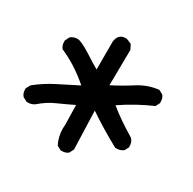

<svg xmlns="http://www.w3.org/2000/svg" viewBox="-122 -734 771 768"><g transform="rotate(30 264.0 -349.5)"><path d="M254 -90H248L229 -100Q212 -132 212 -171L213 -187L211 -278Q172 -259 137 -243.5Q102 -228 70 -200Q57 -190 39 -190H33L14 -200Q3 -212 3 -230V-235L14 -255Q55 -288 100 -310.5Q145 -333 190 -356Q125 -413 53 -444Q43 -456 43 -473V-479L53 -499Q66 -510 85 -510Q102 -510 154 -477Q182 -458 211 -442V-571Q216 -609 250 -609Q257 -609 278 -599L289 -577L287 -413Q334 -437 376 -464Q418 -491 469 -497L488 -487Q498 -476 498 -458V-452L488 -433Q418 -403 348 -356Q395 -317 467 -274Q479 -261 479 -242V-237L469 -218Q455 -208 438 -208H432Q353 -251 287 -296L293 -120L283 -100Q272 -90 254 -90Z"/></g></svg>

Font: Xiaolai SC
Style: Regular
Weight: 400
Designer: Nozomi Seto 瀬戸のぞみ
Version: Version 3.11;December 4, 2020;FontCreator 13.0.0.2613 64-bit